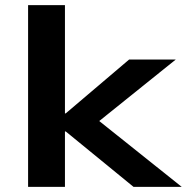

<svg xmlns="http://www.w3.org/2000/svg" viewBox="-20 -725 725 745"><path d="M89 0V-705H232V-285H235L481 -494H662L336 -232L338 -277L685 0H498L235 -215H232V0Z"/></svg>

Font: Nunito Sans 10pt Expanded
Style: Bold
Weight: 700
Width: 7
Designer: Vernon Adams
Foundry: Vernon Adams
Version: Version 3.101;gftools[0.9.27]